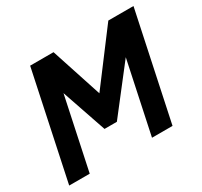

<svg xmlns="http://www.w3.org/2000/svg" viewBox="-141 -864 1106 1052"><g transform="rotate(-30 412.0 -338.0)"><path d="M669.9 0H540L636.2 -454.1L417 -171.9H338.9L242.2 -454.1L146 0H16.1L159.2 -675.8H307.1L412.1 -355L653.8 -675.8H813Z"/></g></svg>

Font: Cadman
Style: Bold Italic
Weight: 700
Italic angle: -12°
Designer: Paul James MIller
Foundry: High-Logic / Made with FontCreator
Version: Version 2.114;March 28, 2021;FontCreator 13.0.0.2683 64-bit